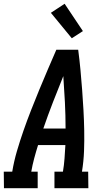

<svg xmlns="http://www.w3.org/2000/svg" viewBox="-42 -999 562 1019"><path d="M-21 0 -22 -88H23Q32 -143 48 -197.5Q64 -252 83 -306.5Q102 -361 123 -414.5Q144 -468 166 -521.5Q188 -575 211 -628.5Q234 -682 257 -735H373Q380 -682 385 -628.5Q390 -575 394 -521.5Q398 -468 401 -414.5Q404 -361 405 -306.5Q406 -252 404 -197.5Q402 -143 393 -88H426L427 0H247V-88H292Q298 -123 300.5 -158.5Q303 -194 305 -229H160Q149 -194 139.5 -158.5Q130 -123 124 -88H158V0ZM188 -317H306Q306 -387 302.5 -456.5Q299 -526 294 -595Q266 -526 239 -456.5Q212 -387 188 -317ZM339 -796 228 -931 301 -979 398 -834Z"/></svg>

Font: Iosevka Curly Slab Semibold
Style: Italic
Weight: 600
Italic angle: -9°
Monospace: yes
Designer: Belleve Invis
Foundry: Belleve Invis
Version: Version 22.1.2; ttfautohint (v1.8.4)